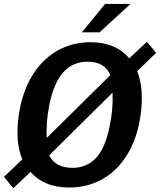

<svg xmlns="http://www.w3.org/2000/svg" viewBox="-26 -949 818 982"><path d="M42 13.5 -5.5 -44.5 88 -134Q69.5 -178 64.8 -234.5Q60 -291 70 -359Q87 -476.5 137.5 -560Q188 -643.5 264.8 -688.2Q341.5 -733 436.5 -733Q502 -733 551.8 -712Q601.5 -691 635 -650.5L725.5 -735.5L772.5 -678.5L675.5 -585Q693.5 -541 698 -484.5Q702.5 -428 693 -360Q676.5 -244 626.5 -161Q576.5 -78 500 -34Q423.5 10 328 10Q263 10 213.2 -10.5Q163.5 -31 130 -69.5ZM344 -90.5Q418.5 -90.5 465.8 -142Q513 -193.5 534.5 -302Q544 -347 547.8 -389.8Q551.5 -432.5 549.5 -475L225.5 -154.5Q257.5 -90.5 344 -90.5ZM213 -243.5 538.5 -565Q523 -600.5 494 -617Q465 -633.5 422 -633.5Q345.5 -633.5 296.5 -578Q247.5 -522.5 225 -406Q217 -363 214 -322.5Q211 -282 213 -243.5ZM392.5 -783.5 511.5 -929H641.5L483 -783.5Z"/></svg>

Font: Public Sans Thin SemiBold
Style: Italic
Weight: 600
Italic angle: -8°
Version: Version 2.001